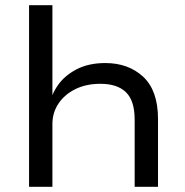

<svg xmlns="http://www.w3.org/2000/svg" viewBox="-20 -720 714 740"><path d="M182 0H92V-700H182ZM171 -312Q176 -352 202 -390Q228 -428 274.5 -452.5Q321 -477 386 -477Q475 -477 532 -424Q589 -371 589 -261V0H499V-259Q499 -332 465.5 -364.5Q432 -397 367 -397Q312 -397 270.5 -376.5Q229 -356 205.5 -321Q182 -286 182 -242Z"/></svg>

Font: Moderustic
Style: Regular
Weight: 400
Designer: Tural Alisoy
Foundry: TAFT Foundry
Version: Version 2.120